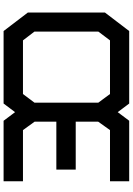

<svg xmlns="http://www.w3.org/2000/svg" viewBox="145 -885 740 1070"><g transform="rotate(90 515.0 -350.0)"><path d="M658 -527V-402H925V-294H658V-173L705 -108H990V0H653L605 -64L557 0H153L50 -135V-565L153 -700H557L605 -636L653 -700H990V-593H705ZM504 -108 552 -172V-528L504 -593H205L156 -528V-172L205 -108Z"/></g></svg>

Font: Turret Road ExtraBold
Style: Regular
Weight: 800
Designer: Noponies
Foundry: Noponies
Version: Version 1.001; ttfautohint (v1.8)